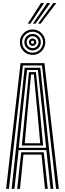

<svg xmlns="http://www.w3.org/2000/svg" viewBox="-20 -1202 414 1222"><path d="M19 0 110.8 -800H262.8L354.5 0H336.8L247.2 -785.5H126L36.8 0ZM54 0 136.8 -770.8H236.5L319.5 0H301.5L275 -247H98.5L72 0ZM99.5 -261.2H273.5L251 -480.5L221.2 -756.5H152.2L122 -480.5ZM119 -275.8 138.8 -480.5 164.5 -742.8H209L235.2 -480.5L254.5 -275.8ZM137.5 -290H236L218.8 -480.5L195.5 -728.2H177.8L154.5 -480.5ZM89.2 0 115 -232.8H258.5L284 0H266.2L244.2 -218.2H129.2L107.2 0ZM187.2 -852.5Q153.8 -852.5 130.1 -876.1Q106.5 -899.8 106.5 -933.5Q106.5 -967 130.1 -990.8Q153.8 -1014.5 187.2 -1014.5Q221 -1014.5 244.6 -990.8Q268.2 -967 268.2 -933.5Q268.2 -899.8 244.6 -876.1Q221 -852.5 187.2 -852.5ZM187.2 -866.8Q215 -866.8 234.5 -886.4Q254 -906 254 -933.5Q254 -961.2 234.5 -980.6Q215 -1000 187.2 -1000Q159.8 -1000 140.2 -980.6Q120.8 -961.2 120.8 -933.5Q120.8 -906 140.2 -886.4Q159.8 -866.8 187.2 -866.8ZM187.2 -881.2Q165.5 -881.2 150.2 -896.4Q135 -911.5 135 -933.5Q135 -955.2 150.2 -970.5Q165.5 -985.8 187.2 -985.8Q209.2 -985.8 224.5 -970.5Q239.8 -955.2 239.8 -933.5Q239.8 -911.5 224.5 -896.4Q209.2 -881.2 187.2 -881.2ZM187.2 -895.5Q203.2 -895.5 214.2 -906.6Q225.2 -917.8 225.2 -933.5Q225.2 -949.2 214.2 -960.4Q203.2 -971.5 187.2 -971.5Q171.8 -971.5 160.6 -960.4Q149.5 -949.2 149.5 -933.5Q149.5 -917.8 160.6 -906.6Q171.8 -895.5 187.2 -895.5ZM187.2 -910Q177.5 -910 170.6 -916.9Q163.8 -923.8 163.8 -933.5Q163.8 -943.2 170.6 -950.1Q177.5 -957 187.2 -957Q197.2 -957 204.1 -950.1Q211 -943.2 211 -933.5Q211 -923.8 204.1 -916.9Q197.2 -910 187.2 -910ZM187.2 -923.8Q197.2 -923.8 197.2 -933.5Q197.2 -943.2 187.2 -943.2Q177.8 -943.2 177.8 -933.5Q177.8 -923.8 187.2 -923.8ZM156.8 -1051.5 240.8 -1182.5H260.8L173.5 -1051.5ZM222 -1051.5 318.8 -1182.5H338.5L238.8 -1051.5ZM189.2 -1051.5 279.8 -1182.5H299.8L206 -1051.5Z"/></svg>

Font: Big Shoulders Inline Display SemiBold
Style: Regular
Weight: 600
Designer: Patric King
Foundry: XO Type Co
Version: Version 1.000